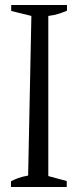

<svg xmlns="http://www.w3.org/2000/svg" viewBox="-20 -751 312 771"><path d="M24 0V-23Q37 -30 53.5 -36Q70 -42 93 -46L106 -687L25 -707V-731H249V-708Q235 -702 217 -696Q199 -690 174 -687V-44L248 -24V0Z"/></svg>

Font: Piazzolla 24pt
Style: Regular
Weight: 400
Designer: Juan Pablo del Peral
Foundry: Huerta Tipografica
Version: Version 2.005